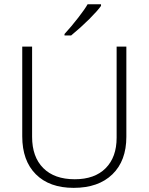

<svg xmlns="http://www.w3.org/2000/svg" viewBox="-20 -885 708 914"><path d="M581.5 -663.1V-233.9Q581.5 -119.6 515.1 -55.2Q448.7 9.3 330.6 9.3Q215.3 9.3 150.6 -55.4Q85.9 -120.1 85.9 -235.8V-663.1H132.8V-233.9Q132.8 -138.2 185.8 -85Q238.8 -31.7 335.9 -31.7Q430.7 -31.7 482.9 -84.2Q535.2 -136.7 535.2 -229.5V-663.1ZM287.1 -723.1Q320.3 -759.3 352.8 -801.3Q385.3 -843.3 397 -864.7H460.9V-856.9Q444.3 -833.5 405.3 -794.4Q366.2 -755.4 318.8 -716.3H287.1Z"/></svg>

Font: Bpm'online Open Sans Light
Style: Regular
Weight: 300
Foundry: Ascender Corporation
Version: Version 1.10